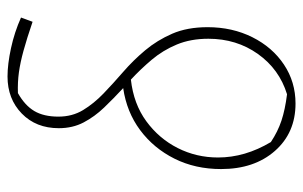

<svg xmlns="http://www.w3.org/2000/svg" viewBox="-164 -616 787 498"><g transform="rotate(-90 229.0 -366.5)"><path d="M210 7Q134 7 87 -46.5Q40 -100 40 -186Q40 -253 67 -307Q94 -361 141 -396Q188 -431 250 -440Q223 -465 199.5 -489.5Q176 -514 161 -542.5Q146 -571 146 -607Q146 -666 184 -703Q222 -740 280 -740Q312 -740 353.5 -731Q395 -722 433 -705L422 -675Q378 -690 347 -698.5Q316 -707 290.5 -710.5Q265 -714 237 -713Q205 -695 190.5 -670.5Q176 -646 176 -608Q176 -572 193 -544Q210 -516 236 -491Q262 -466 292 -440Q322 -414 348 -383Q374 -352 391 -313Q408 -274 408 -221Q408 -157 382 -105Q356 -53 311 -23Q266 7 210 7ZM110 -57Q137 -39 165.5 -29.5Q194 -20 234 -15Q299 -35 338.5 -90.5Q378 -146 378 -219Q378 -265 363 -301Q348 -337 323.5 -366Q299 -395 272 -420Q209 -413 164 -380Q119 -347 94.5 -298.5Q70 -250 70 -194Q70 -124 110 -57Z"/></g></svg>

Font: Piazzolla Thin
Style: Italic
Weight: 100
Italic angle: -11.3°
Designer: Juan Pablo del Peral
Foundry: Huerta Tipografica
Version: Version 1.330